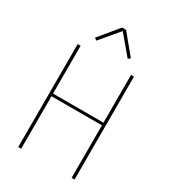

<svg xmlns="http://www.w3.org/2000/svg" viewBox="-227 -1074 1055 1187"><g transform="rotate(30 300.0 -480.5)"><path d="M99 0V-735H120V-394H480V-735H501V0H480V-375H120V0ZM188 -811 172 -823 286 -961H314L428 -823L412 -811L300 -944Z"/></g></svg>

Font: Iosevka Thin Extended
Style: Regular
Weight: 100
Width: 7
Monospace: yes
Designer: Belleve Invis
Foundry: Belleve Invis
Version: Version 32.5.0; ttfautohint (v1.8.4)